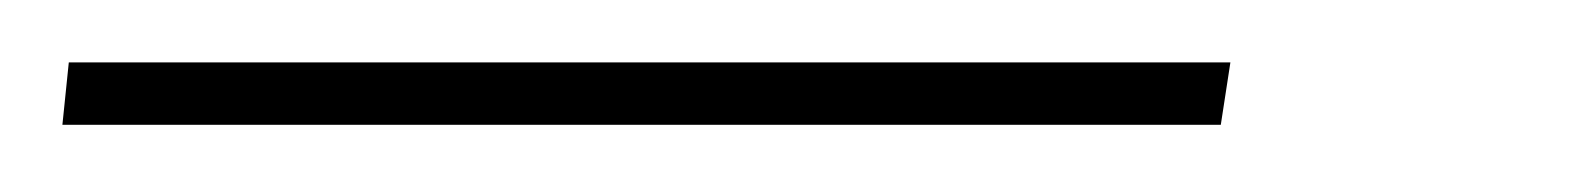

<svg xmlns="http://www.w3.org/2000/svg" viewBox="-32 94 496 60"><path d="M352.5 113.5 349.5 133H-12.5L-10.5 113.5Z"/></svg>

Font: Lato ExtraLight
Style: Italic
Weight: 275
Italic angle: -7°
Designer: Lukasz Dziedzic with Adam Twardoch and Botio Nikoltchev
Foundry: tyPoland Lukasz Dziedzic
Version: Version 2.015; 2015-08-06; http://www.latofonts.com/